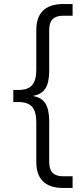

<svg xmlns="http://www.w3.org/2000/svg" viewBox="-20 -772 407 952"><path d="M293 160Q228 160 194 128Q160 96 160 31V-166Q160 -218 139.5 -242Q119 -266 72 -266H46V-326H72Q119 -326 139.5 -350Q160 -374 160 -426V-623Q160 -688 194 -720Q228 -752 293 -752H340V-694H293Q258 -694 241 -677Q224 -660 224 -623V-426Q224 -383 215.5 -355.5Q207 -328 186 -313Q165 -298 127 -294V-298Q165 -295 186 -279.5Q207 -264 215.5 -236.5Q224 -209 224 -166V31Q224 68 241 85Q258 102 293 102H340V160Z"/></svg>

Font: TikTok Sans 24pt Light
Style: Regular
Weight: 300
Version: Version 4.000